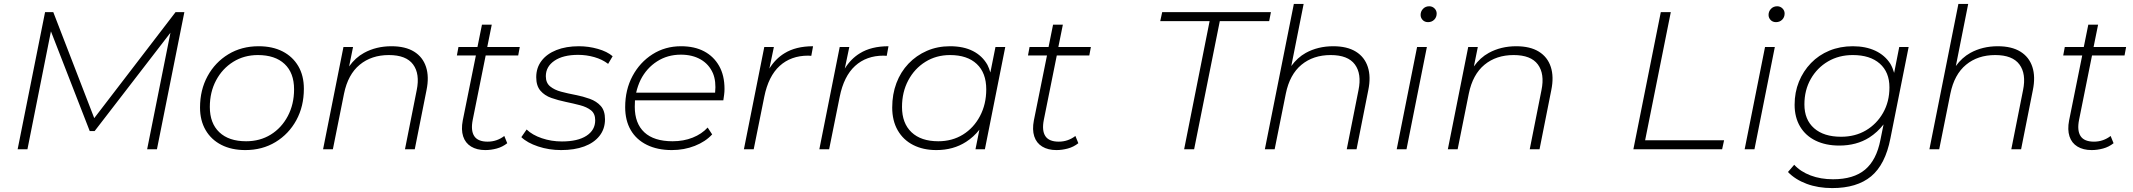

<svg xmlns="http://www.w3.org/2000/svg" viewBox="-20 -762 10887 980"><path d="M70 0 210 -700H252L461 -159L876 -700H921L781 0H731L850 -595L463 -93H438L240 -602L120 0Z M1232 4Q1162 4 1110 -22.5Q1058 -49 1029.5 -98Q1001 -147 1001 -213Q1001 -303 1039.5 -373.5Q1078 -444 1145.5 -485Q1213 -526 1300 -526Q1371 -526 1422.5 -499.5Q1474 -473 1502.5 -424.5Q1531 -376 1531 -309Q1531 -219 1492.5 -148.5Q1454 -78 1386.5 -37Q1319 4 1232 4ZM1236 -41Q1307 -41 1362 -75Q1417 -109 1449 -169.5Q1481 -230 1481 -306Q1481 -390 1432.5 -435.5Q1384 -481 1296 -481Q1226 -481 1170.5 -446.5Q1115 -412 1083 -352Q1051 -292 1051 -216Q1051 -133 1099.5 -87Q1148 -41 1236 -41Z M1978 -526Q2049 -526 2093.5 -498.5Q2138 -471 2154.5 -420.5Q2171 -370 2157 -302L2097 0H2047L2107 -302Q2124 -385 2088.5 -433Q2053 -481 1965 -481Q1876 -481 1816 -431.5Q1756 -382 1736 -284L1679 0H1629L1733 -522H1782L1762 -423Q1794 -468 1838 -492Q1900 -526 1978 -526Z M2457 4Q2414 4 2384.5 -14Q2355 -32 2344 -66Q2333 -100 2342 -147L2409 -479H2312L2320 -522H2417L2440 -636H2490L2467 -522H2633L2625 -479H2459L2393 -151Q2382 -96 2400.5 -67.5Q2419 -39 2469 -39Q2493 -39 2514.5 -46.5Q2536 -54 2554 -68L2569 -31Q2545 -12 2515.5 -4Q2486 4 2457 4Z M2844 4Q2782 4 2726.5 -14.5Q2671 -33 2641 -62L2668 -101Q2697 -73 2745.5 -56.5Q2794 -40 2848 -40Q2929 -40 2973.5 -69Q3018 -98 3018 -148Q3018 -182 2996.5 -199Q2975 -216 2940.5 -225Q2906 -234 2867.5 -242Q2829 -250 2794.5 -262Q2760 -274 2738.5 -299Q2717 -324 2717 -368Q2717 -416 2744 -451.5Q2771 -487 2820 -506.5Q2869 -526 2935 -526Q2984 -526 3031.5 -512.5Q3079 -499 3107 -475L3084 -436Q3054 -459 3013.5 -470.5Q2973 -482 2931 -482Q2854 -482 2810 -452Q2766 -422 2766 -373Q2766 -339 2788 -321Q2810 -303 2844 -294Q2878 -285 2917 -277.5Q2956 -270 2990.5 -257.5Q3025 -245 3046.5 -221Q3068 -197 3068 -153Q3068 -104 3040 -68.5Q3012 -33 2962 -14.5Q2912 4 2844 4Z M3409 4Q3336 4 3282 -22.5Q3228 -49 3199.5 -98Q3171 -147 3171 -215Q3171 -304 3208.5 -374Q3246 -444 3310.5 -485Q3375 -526 3456 -526Q3525 -526 3574 -500Q3623 -474 3650.5 -425.5Q3678 -377 3678 -308Q3678 -293 3676 -278Q3674 -263 3672 -250H3221Q3220 -234 3220 -217Q3220 -132 3269 -86.5Q3318 -41 3413 -41Q3469 -41 3515.5 -59.5Q3562 -78 3592 -111L3615 -76Q3581 -39 3526.5 -17.5Q3472 4 3409 4ZM3227 -289H3630Q3636 -347 3619 -388Q3599 -434 3556.5 -458.5Q3514 -483 3455 -483Q3387 -483 3333.5 -448.5Q3280 -414 3250 -355Q3235 -324 3227 -289Z M3777 0 3881 -522H3930L3907 -412Q3938 -462 3984 -490Q4042 -526 4130 -526L4121 -477Q4117 -477 4113 -477.5Q4109 -478 4105 -478Q4017 -478 3959.5 -425.5Q3902 -373 3881 -268L3827 0Z M4162 0 4266 -522H4315L4292 -412Q4323 -462 4369 -490Q4427 -526 4515 -526L4506 -477Q4502 -477 4498 -477.5Q4494 -478 4490 -478Q4402 -478 4344.5 -425.5Q4287 -373 4266 -268L4212 0Z M4759 4Q4692 4 4641 -22Q4590 -48 4562 -97Q4534 -146 4534 -213Q4534 -281 4555.5 -338Q4577 -395 4617 -437Q4657 -479 4711 -502.5Q4765 -526 4829 -526Q4898 -526 4946 -501.5Q4994 -477 5020 -431Q5029 -413 5035 -392L5061 -522H5111L5007 0H4959L4979 -100Q4950 -63 4911 -38Q4846 4 4759 4ZM4769 -41Q4840 -41 4895 -75Q4950 -109 4982 -169.5Q5014 -230 5014 -306Q5014 -390 4965.5 -435.5Q4917 -481 4829 -481Q4759 -481 4703.5 -446.5Q4648 -412 4616 -352Q4584 -292 4584 -216Q4584 -133 4632.5 -87Q4681 -41 4769 -41Z M5372 4Q5329 4 5299.5 -14Q5270 -32 5259 -66Q5248 -100 5257 -147L5324 -479H5227L5235 -522H5332L5355 -636H5405L5382 -522H5548L5540 -479H5374L5308 -151Q5297 -96 5315.5 -67.5Q5334 -39 5384 -39Q5408 -39 5429.5 -46.5Q5451 -54 5469 -68L5484 -31Q5460 -12 5430.5 -4Q5401 4 5372 4Z M6024 0 6154 -654H5902L5912 -700H6467L6458 -654H6206L6075 0Z M6785 -526Q6856 -526 6900.5 -498.5Q6945 -471 6961.5 -420.5Q6978 -370 6964 -302L6904 0H6854L6914 -302Q6931 -385 6895.5 -433Q6860 -481 6772 -481Q6683 -481 6623 -431.5Q6563 -382 6543 -284L6486 0H6436L6584 -742H6634L6571 -425Q6602 -468 6645 -492Q6707 -526 6785 -526Z M7109 0 7213 -522H7263L7159 0ZM7269 -649Q7252 -649 7241.5 -660Q7231 -671 7231 -686Q7231 -704 7243.5 -717Q7256 -730 7275 -730Q7291 -730 7302 -719Q7313 -708 7313 -693Q7313 -674 7300.5 -661.5Q7288 -649 7269 -649Z M7719 -526Q7790 -526 7834.5 -498.5Q7879 -471 7895.5 -420.5Q7912 -370 7898 -302L7838 0H7788L7848 -302Q7865 -385 7829.5 -433Q7794 -481 7706 -481Q7617 -481 7557 -431.5Q7497 -382 7477 -284L7420 0H7370L7474 -522H7523L7503 -423Q7535 -468 7579 -492Q7641 -526 7719 -526Z M8317 0 8457 -700H8508L8377 -46H8780L8770 0Z M8885 0 8989 -522H9039L8935 0ZM9045 -649Q9028 -649 9017.5 -660Q9007 -671 9007 -686Q9007 -704 9019.5 -717Q9032 -730 9051 -730Q9067 -730 9078 -719Q9089 -708 9089 -693Q9089 -674 9076.5 -661.5Q9064 -649 9045 -649Z M9332 198Q9260 198 9202 176.5Q9144 155 9106 116L9138 79Q9170 114 9221.5 133.5Q9273 153 9336 153Q9441 153 9499.5 104Q9558 55 9578 -48L9594 -127Q9563 -87 9521 -60Q9456 -19 9368 -19Q9299 -19 9247.5 -44Q9196 -69 9168 -116Q9140 -163 9140 -227Q9140 -291 9162 -345Q9184 -399 9223.5 -440Q9263 -481 9317.5 -503.5Q9372 -526 9437 -526Q9503 -526 9552 -503Q9601 -480 9629 -436Q9641 -415 9648 -390L9674 -522H9722L9629 -56Q9603 78 9530.5 138Q9458 198 9332 198ZM9377 -64Q9449 -64 9504 -96.5Q9559 -129 9591.5 -186Q9624 -243 9624 -316Q9624 -394 9574.5 -437.5Q9525 -481 9437 -481Q9366 -481 9310.5 -448.5Q9255 -416 9222.5 -359Q9190 -302 9190 -229Q9190 -151 9239.5 -107.5Q9289 -64 9377 -64Z M10177 -526Q10248 -526 10292.5 -498.5Q10337 -471 10353.5 -420.5Q10370 -370 10356 -302L10296 0H10246L10306 -302Q10323 -385 10287.5 -433Q10252 -481 10164 -481Q10075 -481 10015 -431.5Q9955 -382 9935 -284L9878 0H9828L9976 -742H10026L9963 -425Q9994 -468 10037 -492Q10099 -526 10177 -526Z M10656 4Q10613 4 10583.5 -14Q10554 -32 10543 -66Q10532 -100 10541 -147L10608 -479H10511L10519 -522H10616L10639 -636H10689L10666 -522H10832L10824 -479H10658L10592 -151Q10581 -96 10599.5 -67.5Q10618 -39 10668 -39Q10692 -39 10713.5 -46.5Q10735 -54 10753 -68L10768 -31Q10744 -12 10714.5 -4Q10685 4 10656 4Z"/></svg>

Font: Montserrat Thin Light
Style: Italic
Weight: 300
Italic angle: -11.3°
Version: Version 9.000